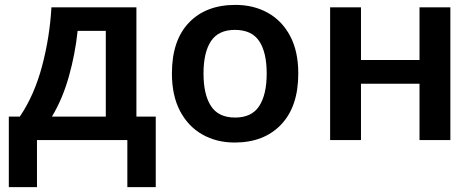

<svg xmlns="http://www.w3.org/2000/svg" viewBox="-20 -572 1940 784"><path d="M537 -542V-96H616V192H500V0H131V192H16V-96H61Q120 -183 151.5 -301Q183 -419 190 -542ZM297 -446Q287 -351 261 -259Q235 -167 192 -96H412V-446Z M1198 -272Q1198 -137 1128 -63.5Q1058 10 938 10Q864 10 806 -23Q748 -56 715 -119Q682 -182 682 -272Q682 -407 751.5 -479.5Q821 -552 941 -552Q1016 -552 1074 -519.5Q1132 -487 1165 -424.5Q1198 -362 1198 -272ZM811 -272Q811 -186 841.5 -139Q872 -92 940 -92Q1008 -92 1038.5 -139Q1069 -186 1069 -272Q1069 -358 1038.5 -404Q1008 -450 939 -450Q872 -450 841.5 -404Q811 -358 811 -272Z M1454 -542V-327H1693V-542H1819V0H1693V-230H1454V0H1328V-542Z"/></svg>

Font: Noto Sans SemiBold
Style: Regular
Weight: 600
Designer: Monotype Design Team
Foundry: Monotype Imaging Inc.
Version: Version 2.007